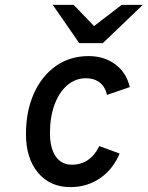

<svg xmlns="http://www.w3.org/2000/svg" viewBox="-20 -752 603 784"><path d="M267 12Q184.5 12 135.2 -46.8Q86 -105.5 86 -204Q86 -298.5 118.5 -370.5Q151 -442.5 208.5 -482.8Q266 -523 342 -523Q405.5 -523 450.8 -489.2Q496 -455.5 510 -396.5L417 -364.5Q409.5 -397.5 387.2 -415Q365 -432.5 331 -432.5Q288 -432.5 254.8 -404Q221.5 -375.5 202.8 -325Q184 -274.5 184 -209Q184 -147.5 207.5 -113.5Q231 -79.5 273.5 -79.5Q311 -79.5 339.5 -99Q368 -118.5 385.5 -155.5L468.5 -125Q441 -60 388.2 -24Q335.5 12 267 12ZM303.5 -576 195.5 -732H281L364 -645.5L476.5 -732H563L400 -576Z"/></svg>

Font: Overpass Medium
Style: Italic
Weight: 500
Italic angle: -10°
Designer: Delve Withrington, Dave Bailey, Thomas Jockin
Foundry: Delve Fonts LLC
Version: Version 4.000